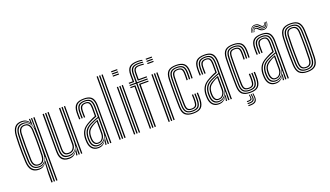

<svg xmlns="http://www.w3.org/2000/svg" viewBox="-85 -1446 3926 2283"><g transform="rotate(-20 1878.0 -304.0)"><path d="M256.5 200V92.2L264 -40.8H260.5Q245.5 -17.2 223 -5.1Q200.5 7 172 7Q112.8 7 82.2 -27.6Q51.8 -62.2 47.8 -133.8Q45 -193.5 44 -249.2Q43 -305 43.8 -358.6Q44.5 -412.2 47.5 -465.2Q52 -535.5 81.1 -571.5Q110.2 -607.5 170.5 -607.5Q201.5 -607.5 225 -594.9Q248.5 -582.2 263.2 -559.5H266.5L262.5 -595V-600H276.2L280.5 -524.8H277Q264 -555.8 237.6 -575.2Q211.2 -594.8 173.8 -594.8Q118.5 -594.8 92.5 -561.4Q66.5 -528 62.8 -464.8Q60 -412 59.2 -358.2Q58.5 -304.5 59.4 -248.9Q60.2 -193.2 63.2 -134Q66.8 -72 93.8 -38.9Q120.8 -5.8 177.2 -5.8Q210.5 -5.8 234.9 -22.1Q259.2 -38.5 273 -69.2H277L272.8 52.2V200ZM287 200V6.2L289 -112.2H285.2Q275.5 -69.8 250.1 -44Q224.8 -18.2 183 -18.8Q132.2 -19.5 106.9 -48.5Q81.5 -77.5 78.2 -133.5Q76 -188.5 74.8 -243.1Q73.5 -297.8 74.2 -353Q75 -408.2 78 -465Q81.2 -522.5 105.1 -552.2Q129 -582 177.5 -582Q224.2 -582 252 -554.1Q279.8 -526.2 287 -481.8H290.8L288 -600H302.5V200ZM185.2 -31.5Q219 -31.5 240.2 -46.8Q261.5 -62 272 -86.2Q282.5 -110.5 284 -137.8Q286.2 -188 286.8 -239.9Q287.2 -291.8 286.5 -346.6Q285.8 -401.5 283.8 -460.2Q282.5 -488.2 272 -513.1Q261.5 -538 240.1 -553.8Q218.8 -569.5 184.8 -569.5Q139.5 -569.5 117.5 -543.2Q95.5 -517 93.2 -466Q91.2 -405 90.5 -351.4Q89.8 -297.8 90.6 -244.9Q91.5 -192 93.8 -133.8Q95.8 -85 117.5 -58.2Q139.2 -31.5 185.2 -31.5ZM187.5 -43.8Q149.8 -43.8 130.1 -66.5Q110.5 -89.2 108.8 -133.8Q107.2 -187.5 106.4 -242.1Q105.5 -296.8 106 -352.4Q106.5 -408 108.5 -464.8Q110 -509.8 129.5 -533Q149 -556.2 188.2 -556.2Q216.8 -556.2 234.1 -543.4Q251.5 -530.5 259.8 -508.8Q268 -487 269 -460Q271.2 -404.2 271.9 -349.6Q272.5 -295 271.8 -242Q271 -189 269.2 -137.8Q267.5 -98.5 249.4 -71.1Q231.2 -43.8 187.5 -43.8ZM187.8 -56.5Q223.8 -56.5 238 -80.2Q252.2 -104 253.8 -137.5Q255.8 -189.8 256.5 -243.1Q257.2 -296.5 256.6 -350.9Q256 -405.2 253.8 -460Q252.8 -483.5 246.1 -502.4Q239.5 -521.2 225.6 -532.4Q211.8 -543.5 188.5 -543.5Q157.2 -543.5 141.2 -523.5Q125.2 -503.5 123.8 -465Q121.2 -391.2 121 -310.8Q120.8 -230.2 124.2 -134.2Q125.8 -96.5 141.6 -76.5Q157.5 -56.5 187.8 -56.5ZM317.8 200V-600H333.2V200Z M551.2 7.5Q518.8 7.5 497.4 -1.5Q476 -10.5 463.4 -25.4Q450.8 -40.2 444.8 -58.5Q438.8 -76.8 437 -95.5Q435.2 -114.2 435.2 -130.8V-600H450.8V-133.2Q450.8 -114 453.5 -91.8Q456.2 -69.5 466.2 -50.1Q476.2 -30.8 497.5 -18.5Q518.8 -6.2 555.8 -6.2Q593 -6.2 619.8 -23.4Q646.5 -40.5 663.5 -72.5H667.8L660.2 -13.2V0H644.8V-5.8L654.2 -46H651.2Q634 -20.2 609.5 -6.4Q585 7.5 551.2 7.5ZM705 0V-600H720.2V0ZM568 -48.8Q543 -48.8 528.6 -57Q514.2 -65.2 507.5 -78.5Q500.8 -91.8 498.8 -107.6Q496.8 -123.5 496.8 -138.5V-600H512V-139.5Q512 -120.5 515.4 -102.8Q518.8 -85 531 -73.6Q543.2 -62.2 570 -62.2Q594.5 -62.2 610.6 -73.2Q626.8 -84.2 634.8 -102.6Q642.8 -121 642.8 -142.8V-600H658.8V-144Q658.8 -119 648.8 -97.1Q638.8 -75.2 618.5 -62Q598.2 -48.8 568 -48.8ZM559.5 -20Q507.8 -20.5 486.9 -49.4Q466 -78.2 466 -134.2V-600H481.5V-136Q481.5 -87.8 498.9 -60.8Q516.2 -33.8 564.8 -33.8Q601.5 -33.8 625.8 -50.6Q650 -67.5 662 -93.2Q674 -119 674 -145.2V-600H689.5V0H674.2V-37.2L677.5 -107H673.5Q660.5 -69.2 632 -44.5Q603.5 -19.8 559.5 -20Z M1073 0V-466Q1073 -534.8 1046.6 -564.6Q1020.2 -594.5 959.2 -594.5Q896.2 -594.5 868 -567.8Q839.8 -541 837.2 -479.5Q836.5 -459.8 836.8 -437Q837 -414.2 838.2 -392.2H823Q821.8 -415 821.5 -436.9Q821.2 -458.8 822 -480Q824.2 -548.2 856.4 -577.8Q888.5 -607.2 959.2 -607.2Q1005.5 -607.2 1033.9 -592.9Q1062.2 -578.5 1075.2 -547.5Q1088.2 -516.5 1088.2 -466V0ZM934.2 -30.2Q967.8 -30.2 991.8 -48Q1015.8 -65.8 1028.8 -92.4Q1041.8 -119 1041.8 -145.5V-330.8Q1019 -323.2 991.4 -312Q963.8 -300.8 939 -287.8Q897.8 -265.8 878 -235.2Q858.2 -204.8 856.2 -155Q855.8 -144.2 856.2 -134.5Q856.8 -124.8 857.5 -114.2Q860.2 -72.8 880.5 -51.5Q900.8 -30.2 934.2 -30.2ZM937.5 -43.8Q908.2 -43.8 892.1 -63.8Q876 -83.8 872.8 -115.2Q871.8 -126.5 871.5 -136.5Q871.2 -146.5 871.5 -154Q873.8 -199.2 890.8 -227.2Q907.8 -255.2 944.2 -276Q961.8 -286 983.5 -296.2Q1005.2 -306.5 1026.5 -314.5V-144Q1026.5 -119 1016.9 -96Q1007.2 -73 987.6 -58.4Q968 -43.8 937.5 -43.8ZM939.5 -56.2Q964.2 -56.2 980 -68.8Q995.8 -81.2 1003.4 -101.1Q1011 -121 1011 -143V-297.2Q994.2 -290 979.1 -281.9Q964 -273.8 949.5 -264.2Q917.5 -244.2 902.9 -219.8Q888.2 -195.2 887 -154Q886.8 -145.2 886.9 -136Q887 -126.8 888 -116.8Q890.2 -91.2 903.1 -73.8Q916 -56.2 939.5 -56.2ZM921 7.5Q871.8 7.5 843.5 -23.4Q815.2 -54.2 811.2 -110.5Q810.5 -124.8 810.2 -138.1Q810 -151.5 810.2 -160.5Q813.8 -214.5 838.1 -253.6Q862.5 -292.8 922 -323.2Q939.2 -332.8 953.4 -340Q967.5 -347.2 981.4 -353.4Q995.2 -359.5 1011.5 -365.2V-466Q1011.5 -503.5 1000.8 -523.5Q990 -543.5 959.2 -543.5Q927 -543.5 913.5 -527.4Q900 -511.2 898.8 -476.8Q898.2 -462.2 898.2 -441Q898.2 -419.8 899.2 -392.2H884Q883 -421.2 883 -441.4Q883 -461.5 883.5 -478Q884.8 -520.5 902.9 -538.4Q921 -556.2 959.2 -556.2Q998 -556.2 1012.4 -533.5Q1026.8 -510.8 1026.8 -466V-354.8Q998.8 -345.2 974.5 -334.1Q950.2 -323 927.2 -311.2Q872.2 -283.2 850.5 -246.6Q828.8 -210 825.8 -159.2Q825.2 -147.8 825.5 -136.4Q825.8 -125 826.8 -111.8Q830.2 -60 855.9 -32.5Q881.5 -5 925.2 -5Q963.8 -5 990.2 -24Q1016.8 -43 1031.2 -72.5H1034.8L1028.5 -13.2V0H1013V-4.5L1022 -46H1019.2Q1002.2 -20.5 978.4 -6.5Q954.5 7.5 921 7.5ZM1042.5 0V-37.2L1045 -107H1041.8Q1028.8 -68.8 1000.8 -43.2Q972.8 -17.8 929.2 -17.8Q891.2 -17.8 868.2 -42.1Q845.2 -66.5 842 -112.8Q841.2 -126 840.9 -136.8Q840.5 -147.5 841 -157.8Q843.8 -205.5 863.4 -239.9Q883 -274.2 933.2 -299.5Q951.5 -308.8 971.1 -317.1Q990.8 -325.5 1009.2 -332.4Q1027.8 -339.2 1042.2 -343.8V-466Q1042.2 -521.2 1023.1 -545.1Q1004 -569 959.2 -569Q912.2 -569 891 -548Q869.8 -527 868 -478.2Q867.2 -458.8 867.5 -436.2Q867.8 -413.8 868.8 -392.2H853.5Q852.5 -414.5 852.2 -437.2Q852 -460 852.8 -478.8Q854.8 -534 879.5 -557.9Q904.2 -581.8 959.2 -581.8Q1012 -581.8 1034.8 -554.9Q1057.5 -528 1057.5 -466V0Z M1253 0V-800H1268.5V0ZM1191.5 0V-800H1207V0ZM1222.2 0V-800H1237.8V0Z M1374.5 -786.5V-800H1451.5V-786.5ZM1374.5 -732V-745.5H1451.5V-732ZM1374.5 -759.2V-772.8H1451.5V-759.2ZM1436 0V-600H1451.5V0ZM1374.5 0V-600H1390V0ZM1405.2 0V-600H1420.8V0Z M1605.5 0V-559.2H1525.2V-572.8H1605.2V-679.8Q1605.2 -736 1630 -759.4Q1654.8 -782.8 1714 -782.8Q1732.2 -782.8 1745.9 -781.5Q1759.5 -780.2 1769.5 -778.2V-766.5Q1758.5 -767.8 1744.1 -768.8Q1729.8 -769.8 1714 -769.8Q1662.8 -769.8 1641.8 -749.5Q1620.8 -729.2 1620.8 -679.8V-572.8H1752.5V-559.2H1620.8V0ZM1574.8 0V-532H1525.2V-545.5H1590.2V0ZM1635.8 0V-545.5H1752.5V-532H1651.8V0ZM1525.2 -586.5V-600H1574.5V-679.8Q1574.5 -748.5 1606.4 -778.4Q1638.2 -808.2 1714 -808.2Q1731.2 -808.2 1746.2 -806.5Q1761.2 -804.8 1769.5 -801.8V-790Q1758.8 -792.5 1744.6 -794Q1730.5 -795.5 1714 -795.5Q1646.8 -795.5 1618.4 -768.9Q1590 -742.2 1590 -679.8V-586.5ZM1635.8 -586.5V-679.8Q1635.8 -718.2 1651.1 -737.8Q1666.5 -757.2 1714 -757.2Q1727.5 -757.2 1741.4 -756.2Q1755.2 -755.2 1769.5 -754V-741.5Q1755 -742.5 1741.4 -743.5Q1727.8 -744.5 1714 -744.5Q1678.8 -744.5 1665 -730.5Q1651.2 -716.5 1651.2 -679.8V-600H1752.5V-586.5ZM1812.2 -786.5V-800H1889.2V-786.5ZM1812.2 -732V-745.5H1889.2V-732ZM1812.2 -759.2V-772.8H1889.2V-759.2ZM1873.8 0V-600H1889.2V0ZM1812.2 0V-600H1827.8V0ZM1843 0V-600H1858.5V0Z M2125.5 7.2Q2056.8 7.2 2023.5 -21.5Q1990.2 -50.2 1987.8 -121.2Q1986.8 -155.8 1986.1 -201.2Q1985.5 -246.8 1985.5 -296.1Q1985.5 -345.5 1986.1 -392.6Q1986.8 -439.8 1987.8 -477.2Q1990.8 -546.8 2022.5 -577Q2054.2 -607.2 2124.8 -607.2Q2193.5 -607.2 2225.8 -578.5Q2258 -549.8 2260 -480Q2260.2 -462 2260.1 -438.1Q2260 -414.2 2259 -392.2H2243.5Q2244.8 -412.5 2244.9 -436Q2245 -459.5 2244.5 -479.5Q2242.8 -541.2 2215.1 -567.9Q2187.5 -594.5 2124.8 -594.5Q2061 -594.5 2033.4 -566.8Q2005.8 -539 2003.2 -476.5Q2002 -438 2001.4 -391.4Q2000.8 -344.8 2000.8 -296.1Q2000.8 -247.5 2001.4 -202.6Q2002 -157.8 2003 -122.5Q2005.2 -59.2 2034.4 -32.4Q2063.5 -5.5 2125.5 -5.5Q2187.5 -5.5 2214.8 -32.2Q2242 -59 2244.5 -121.8Q2245.2 -140.8 2245.1 -161Q2245 -181.2 2243.5 -209.5H2259Q2260.2 -186.5 2260.5 -166Q2260.8 -145.5 2260 -121.2Q2257 -52.8 2226.2 -22.8Q2195.5 7.2 2125.5 7.2ZM2125.5 -18.2Q2070.8 -18.2 2045.5 -43Q2020.2 -67.8 2018.2 -123Q2017.2 -160 2016.8 -206.5Q2016.2 -253 2016.2 -302Q2016.2 -351 2016.8 -396.1Q2017.2 -441.2 2018.5 -475.5Q2020.8 -535.5 2046.5 -558.6Q2072.2 -581.8 2124.8 -581.8Q2178.8 -581.8 2203.2 -558.5Q2227.8 -535.2 2229.2 -478.8Q2229.5 -461.5 2229.4 -439.1Q2229.2 -416.8 2228.2 -392.2H2212.8Q2214 -417.8 2214.1 -440.2Q2214.2 -462.8 2213.8 -478.5Q2212.8 -529.5 2191.4 -549.2Q2170 -569 2124.8 -569Q2080 -569 2057.9 -548.9Q2035.8 -528.8 2033.8 -474.5Q2032.8 -447 2032.1 -404.5Q2031.5 -362 2031.1 -312.8Q2030.8 -263.5 2031.1 -214.9Q2031.5 -166.2 2032.8 -126.2Q2034.8 -72.8 2056.6 -51.9Q2078.5 -31 2125.5 -31Q2170.8 -31 2191.2 -51.2Q2211.8 -71.5 2213.8 -122.5Q2214.5 -140.2 2214.4 -160.4Q2214.2 -180.5 2212.8 -209.5H2228.2Q2229.8 -178.8 2229.8 -159.6Q2229.8 -140.5 2229.2 -122.2Q2226.8 -65.8 2203.4 -42Q2180 -18.2 2125.5 -18.2ZM2125.5 -43.8Q2086 -43.8 2068.1 -61.9Q2050.2 -80 2048.8 -126.8Q2047.8 -162 2047.4 -206.5Q2047 -251 2047 -298.6Q2047 -346.2 2047.5 -391.5Q2048 -436.8 2049 -473.8Q2051 -521.2 2068.9 -538.8Q2086.8 -556.2 2124.8 -556.2Q2163.8 -556.2 2180.8 -538.6Q2197.8 -521 2198.5 -477.2Q2198.8 -460.8 2198.8 -439.9Q2198.8 -419 2197.5 -392.2H2182Q2183.2 -419 2183.4 -440.1Q2183.5 -461.2 2183 -476.8Q2182.5 -513.2 2169.9 -528.4Q2157.2 -543.5 2124.8 -543.5Q2093 -543.5 2079.4 -528.2Q2065.8 -513 2064.5 -473Q2063.5 -439.8 2062.9 -396.9Q2062.2 -354 2062.2 -307Q2062.2 -260 2062.8 -213.5Q2063.2 -167 2064.5 -126.5Q2065.8 -88 2079.1 -72.2Q2092.5 -56.5 2125.5 -56.5Q2157.5 -56.5 2169.8 -72Q2182 -87.5 2183 -124.5Q2183.5 -143 2183.5 -161.4Q2183.5 -179.8 2182 -209.5H2197.5Q2198.8 -181.2 2199 -160.8Q2199.2 -140.2 2198.5 -124Q2196.8 -79.8 2180.5 -61.8Q2164.2 -43.8 2125.5 -43.8Z M2597.5 0V-466Q2597.5 -534.8 2571.1 -564.6Q2544.8 -594.5 2483.8 -594.5Q2420.8 -594.5 2392.5 -567.8Q2364.2 -541 2361.8 -479.5Q2361 -459.8 2361.2 -437Q2361.5 -414.2 2362.8 -392.2H2347.5Q2346.2 -415 2346 -436.9Q2345.8 -458.8 2346.5 -480Q2348.8 -548.2 2380.9 -577.8Q2413 -607.2 2483.8 -607.2Q2530 -607.2 2558.4 -592.9Q2586.8 -578.5 2599.8 -547.5Q2612.8 -516.5 2612.8 -466V0ZM2458.8 -30.2Q2492.2 -30.2 2516.2 -48Q2540.2 -65.8 2553.2 -92.4Q2566.2 -119 2566.2 -145.5V-330.8Q2543.5 -323.2 2515.9 -312Q2488.2 -300.8 2463.5 -287.8Q2422.2 -265.8 2402.5 -235.2Q2382.8 -204.8 2380.8 -155Q2380.2 -144.2 2380.8 -134.5Q2381.2 -124.8 2382 -114.2Q2384.8 -72.8 2405 -51.5Q2425.2 -30.2 2458.8 -30.2ZM2462 -43.8Q2432.8 -43.8 2416.6 -63.8Q2400.5 -83.8 2397.2 -115.2Q2396.2 -126.5 2396 -136.5Q2395.8 -146.5 2396 -154Q2398.2 -199.2 2415.2 -227.2Q2432.2 -255.2 2468.8 -276Q2486.2 -286 2508 -296.2Q2529.8 -306.5 2551 -314.5V-144Q2551 -119 2541.4 -96Q2531.8 -73 2512.1 -58.4Q2492.5 -43.8 2462 -43.8ZM2464 -56.2Q2488.8 -56.2 2504.5 -68.8Q2520.2 -81.2 2527.9 -101.1Q2535.5 -121 2535.5 -143V-297.2Q2518.8 -290 2503.6 -281.9Q2488.5 -273.8 2474 -264.2Q2442 -244.2 2427.4 -219.8Q2412.8 -195.2 2411.5 -154Q2411.2 -145.2 2411.4 -136Q2411.5 -126.8 2412.5 -116.8Q2414.8 -91.2 2427.6 -73.8Q2440.5 -56.2 2464 -56.2ZM2445.5 7.5Q2396.2 7.5 2368 -23.4Q2339.8 -54.2 2335.8 -110.5Q2335 -124.8 2334.8 -138.1Q2334.5 -151.5 2334.8 -160.5Q2338.2 -214.5 2362.6 -253.6Q2387 -292.8 2446.5 -323.2Q2463.8 -332.8 2477.9 -340Q2492 -347.2 2505.9 -353.4Q2519.8 -359.5 2536 -365.2V-466Q2536 -503.5 2525.2 -523.5Q2514.5 -543.5 2483.8 -543.5Q2451.5 -543.5 2438 -527.4Q2424.5 -511.2 2423.2 -476.8Q2422.8 -462.2 2422.8 -441Q2422.8 -419.8 2423.8 -392.2H2408.5Q2407.5 -421.2 2407.5 -441.4Q2407.5 -461.5 2408 -478Q2409.2 -520.5 2427.4 -538.4Q2445.5 -556.2 2483.8 -556.2Q2522.5 -556.2 2536.9 -533.5Q2551.2 -510.8 2551.2 -466V-354.8Q2523.2 -345.2 2499 -334.1Q2474.8 -323 2451.8 -311.2Q2396.8 -283.2 2375 -246.6Q2353.2 -210 2350.2 -159.2Q2349.8 -147.8 2350 -136.4Q2350.2 -125 2351.2 -111.8Q2354.8 -60 2380.4 -32.5Q2406 -5 2449.8 -5Q2488.2 -5 2514.8 -24Q2541.2 -43 2555.8 -72.5H2559.2L2553 -13.2V0H2537.5V-4.5L2546.5 -46H2543.8Q2526.8 -20.5 2502.9 -6.5Q2479 7.5 2445.5 7.5ZM2567 0V-37.2L2569.5 -107H2566.2Q2553.2 -68.8 2525.2 -43.2Q2497.2 -17.8 2453.8 -17.8Q2415.8 -17.8 2392.8 -42.1Q2369.8 -66.5 2366.5 -112.8Q2365.8 -126 2365.4 -136.8Q2365 -147.5 2365.5 -157.8Q2368.2 -205.5 2387.9 -239.9Q2407.5 -274.2 2457.8 -299.5Q2476 -308.8 2495.6 -317.1Q2515.2 -325.5 2533.8 -332.4Q2552.2 -339.2 2566.8 -343.8V-466Q2566.8 -521.2 2547.6 -545.1Q2528.5 -569 2483.8 -569Q2436.8 -569 2415.5 -548Q2394.2 -527 2392.5 -478.2Q2391.8 -458.8 2392 -436.2Q2392.2 -413.8 2393.2 -392.2H2378Q2377 -414.5 2376.8 -437.2Q2376.5 -460 2377.2 -478.8Q2379.2 -534 2404 -557.9Q2428.8 -581.8 2483.8 -581.8Q2536.5 -581.8 2559.2 -554.9Q2582 -528 2582 -466V0Z M2846.5 7.2Q2777.8 7.2 2744.5 -21.5Q2711.2 -50.2 2708.8 -121.2Q2707.8 -155.8 2707.1 -201.2Q2706.5 -246.8 2706.5 -296.1Q2706.5 -345.5 2707.1 -392.6Q2707.8 -439.8 2708.8 -477.2Q2711.8 -546.8 2743.5 -577Q2775.2 -607.2 2845.8 -607.2Q2914.5 -607.2 2946.8 -578.5Q2979 -549.8 2981 -480Q2981.2 -462 2981.1 -438.1Q2981 -414.2 2980 -392.2H2964.5Q2965.8 -412.5 2965.9 -436Q2966 -459.5 2965.5 -479.5Q2963.8 -541.2 2936.1 -567.9Q2908.5 -594.5 2845.8 -594.5Q2782 -594.5 2754.4 -566.8Q2726.8 -539 2724.2 -476.5Q2723 -438 2722.4 -391.4Q2721.8 -344.8 2721.8 -296.1Q2721.8 -247.5 2722.4 -202.6Q2723 -157.8 2724 -122.5Q2726.2 -59.2 2755.4 -32.4Q2784.5 -5.5 2846.5 -5.5Q2908.5 -5.5 2935.8 -32.2Q2963 -59 2965.5 -121.8Q2966.2 -140.8 2966.1 -161Q2966 -181.2 2964.5 -209.5H2980Q2981.2 -186.5 2981.5 -166Q2981.8 -145.5 2981 -121.2Q2978 -52.8 2947.2 -22.8Q2916.5 7.2 2846.5 7.2ZM2846.5 -18.2Q2791.8 -18.2 2766.5 -43Q2741.2 -67.8 2739.2 -123Q2738.2 -160 2737.8 -206.5Q2737.2 -253 2737.2 -302Q2737.2 -351 2737.8 -396.1Q2738.2 -441.2 2739.5 -475.5Q2741.8 -535.5 2767.5 -558.6Q2793.2 -581.8 2845.8 -581.8Q2899.8 -581.8 2924.2 -558.5Q2948.8 -535.2 2950.2 -478.8Q2950.5 -461.5 2950.4 -439.1Q2950.2 -416.8 2949.2 -392.2H2933.8Q2935 -417.8 2935.1 -440.2Q2935.2 -462.8 2934.8 -478.5Q2933.8 -529.5 2912.4 -549.2Q2891 -569 2845.8 -569Q2801 -569 2778.9 -548.9Q2756.8 -528.8 2754.8 -474.5Q2753.8 -447 2753.1 -404.5Q2752.5 -362 2752.1 -312.8Q2751.8 -263.5 2752.1 -214.9Q2752.5 -166.2 2753.8 -126.2Q2755.8 -72.8 2777.6 -51.9Q2799.5 -31 2846.5 -31Q2891.8 -31 2912.2 -51.2Q2932.8 -71.5 2934.8 -122.5Q2935.5 -140.2 2935.4 -160.4Q2935.2 -180.5 2933.8 -209.5H2949.2Q2950.8 -178.8 2950.8 -159.6Q2950.8 -140.5 2950.2 -122.2Q2947.8 -65.8 2924.4 -42Q2901 -18.2 2846.5 -18.2ZM2846.5 -43.8Q2807 -43.8 2789.1 -61.9Q2771.2 -80 2769.8 -126.8Q2768.8 -162 2768.4 -206.5Q2768 -251 2768 -298.6Q2768 -346.2 2768.5 -391.5Q2769 -436.8 2770 -473.8Q2772 -521.2 2789.9 -538.8Q2807.8 -556.2 2845.8 -556.2Q2884.8 -556.2 2901.8 -538.6Q2918.8 -521 2919.5 -477.2Q2919.8 -460.8 2919.8 -439.9Q2919.8 -419 2918.5 -392.2H2903Q2904.2 -419 2904.4 -440.1Q2904.5 -461.2 2904 -476.8Q2903.5 -513.2 2890.9 -528.4Q2878.2 -543.5 2845.8 -543.5Q2814 -543.5 2800.4 -528.2Q2786.8 -513 2785.5 -473Q2784.5 -439.8 2783.9 -396.9Q2783.2 -354 2783.2 -307Q2783.2 -260 2783.8 -213.5Q2784.2 -167 2785.5 -126.5Q2786.8 -88 2800.1 -72.2Q2813.5 -56.5 2846.5 -56.5Q2878.5 -56.5 2890.8 -72Q2903 -87.5 2904 -124.5Q2904.5 -143 2904.5 -161.4Q2904.5 -179.8 2903 -209.5H2918.5Q2919.8 -181.2 2920 -160.8Q2920.2 -140.2 2919.5 -124Q2917.8 -79.8 2901.5 -61.8Q2885.2 -43.8 2846.5 -43.8ZM2863.2 24.2H2874.8L2878.8 59.5Q2884.2 107.5 2864.1 128.2Q2844 149 2792 149H2770.2V136.2H2792Q2837.2 136.2 2854.8 118.4Q2872.2 100.5 2867.2 59.5ZM2819 24.2H2829.8L2833.8 55.2Q2836.8 78.2 2827.1 88.1Q2817.5 98 2792 98H2770.2V85.8H2792Q2810.5 85.8 2817.5 78.6Q2824.5 71.5 2822.8 55.2ZM2840.8 24.2H2852.2L2856.2 57.5Q2860.8 92.8 2845.8 108.1Q2830.8 123.5 2792 123.5H2770.2V110.8H2792Q2823.8 110.8 2836 98.4Q2848.2 86 2844.8 57.5Z M3318.5 0V-466Q3318.5 -534.8 3292.1 -564.6Q3265.8 -594.5 3204.8 -594.5Q3141.8 -594.5 3113.5 -567.8Q3085.2 -541 3082.8 -479.5Q3082 -459.8 3082.2 -437Q3082.5 -414.2 3083.8 -392.2H3068.5Q3067.2 -415 3067 -436.9Q3066.8 -458.8 3067.5 -480Q3069.8 -548.2 3101.9 -577.8Q3134 -607.2 3204.8 -607.2Q3251 -607.2 3279.4 -592.9Q3307.8 -578.5 3320.8 -547.5Q3333.8 -516.5 3333.8 -466V0ZM3179.8 -30.2Q3213.2 -30.2 3237.2 -48Q3261.2 -65.8 3274.2 -92.4Q3287.2 -119 3287.2 -145.5V-330.8Q3264.5 -323.2 3236.9 -312Q3209.2 -300.8 3184.5 -287.8Q3143.2 -265.8 3123.5 -235.2Q3103.8 -204.8 3101.8 -155Q3101.2 -144.2 3101.8 -134.5Q3102.2 -124.8 3103 -114.2Q3105.8 -72.8 3126 -51.5Q3146.2 -30.2 3179.8 -30.2ZM3183 -43.8Q3153.8 -43.8 3137.6 -63.8Q3121.5 -83.8 3118.2 -115.2Q3117.2 -126.5 3117 -136.5Q3116.8 -146.5 3117 -154Q3119.2 -199.2 3136.2 -227.2Q3153.2 -255.2 3189.8 -276Q3207.2 -286 3229 -296.2Q3250.8 -306.5 3272 -314.5V-144Q3272 -119 3262.4 -96Q3252.8 -73 3233.1 -58.4Q3213.5 -43.8 3183 -43.8ZM3185 -56.2Q3209.8 -56.2 3225.5 -68.8Q3241.2 -81.2 3248.9 -101.1Q3256.5 -121 3256.5 -143V-297.2Q3239.8 -290 3224.6 -281.9Q3209.5 -273.8 3195 -264.2Q3163 -244.2 3148.4 -219.8Q3133.8 -195.2 3132.5 -154Q3132.2 -145.2 3132.4 -136Q3132.5 -126.8 3133.5 -116.8Q3135.8 -91.2 3148.6 -73.8Q3161.5 -56.2 3185 -56.2ZM3166.5 7.5Q3117.2 7.5 3089 -23.4Q3060.8 -54.2 3056.8 -110.5Q3056 -124.8 3055.8 -138.1Q3055.5 -151.5 3055.8 -160.5Q3059.2 -214.5 3083.6 -253.6Q3108 -292.8 3167.5 -323.2Q3184.8 -332.8 3198.9 -340Q3213 -347.2 3226.9 -353.4Q3240.8 -359.5 3257 -365.2V-466Q3257 -503.5 3246.2 -523.5Q3235.5 -543.5 3204.8 -543.5Q3172.5 -543.5 3159 -527.4Q3145.5 -511.2 3144.2 -476.8Q3143.8 -462.2 3143.8 -441Q3143.8 -419.8 3144.8 -392.2H3129.5Q3128.5 -421.2 3128.5 -441.4Q3128.5 -461.5 3129 -478Q3130.2 -520.5 3148.4 -538.4Q3166.5 -556.2 3204.8 -556.2Q3243.5 -556.2 3257.9 -533.5Q3272.2 -510.8 3272.2 -466V-354.8Q3244.2 -345.2 3220 -334.1Q3195.8 -323 3172.8 -311.2Q3117.8 -283.2 3096 -246.6Q3074.2 -210 3071.2 -159.2Q3070.8 -147.8 3071 -136.4Q3071.2 -125 3072.2 -111.8Q3075.8 -60 3101.4 -32.5Q3127 -5 3170.8 -5Q3209.2 -5 3235.8 -24Q3262.2 -43 3276.8 -72.5H3280.2L3274 -13.2V0H3258.5V-4.5L3267.5 -46H3264.8Q3247.8 -20.5 3223.9 -6.5Q3200 7.5 3166.5 7.5ZM3288 0V-37.2L3290.5 -107H3287.2Q3274.2 -68.8 3246.2 -43.2Q3218.2 -17.8 3174.8 -17.8Q3136.8 -17.8 3113.8 -42.1Q3090.8 -66.5 3087.5 -112.8Q3086.8 -126 3086.4 -136.8Q3086 -147.5 3086.5 -157.8Q3089.2 -205.5 3108.9 -239.9Q3128.5 -274.2 3178.8 -299.5Q3197 -308.8 3216.6 -317.1Q3236.2 -325.5 3254.8 -332.4Q3273.2 -339.2 3287.8 -343.8V-466Q3287.8 -521.2 3268.6 -545.1Q3249.5 -569 3204.8 -569Q3157.8 -569 3136.5 -548Q3115.2 -527 3113.5 -478.2Q3112.8 -458.8 3113 -436.2Q3113.2 -413.8 3114.2 -392.2H3099Q3098 -414.5 3097.8 -437.2Q3097.5 -460 3098.2 -478.8Q3100.2 -534 3125 -557.9Q3149.8 -581.8 3204.8 -581.8Q3257.5 -581.8 3280.2 -554.9Q3303 -528 3303 -466V0ZM3101.8 -655.8Q3104.5 -698 3125.6 -719Q3146.8 -740 3180.2 -735.8Q3197.8 -733.8 3208.1 -727Q3218.5 -720.2 3225.4 -712.2Q3232.2 -704.2 3238.9 -698Q3245.5 -691.8 3255.2 -690.2Q3267 -688.5 3273.6 -697.2Q3280.2 -706 3280.8 -725.2H3287.8Q3287.8 -703 3279.1 -690.9Q3270.5 -678.8 3252.8 -680.5Q3240.2 -681.8 3232.6 -688Q3225 -694.2 3218.5 -702.1Q3212 -710 3202.6 -716.9Q3193.2 -723.8 3177 -726Q3147.8 -730.5 3129.4 -711.9Q3111 -693.2 3109 -655.8ZM3116.2 -655.8Q3118.5 -689.2 3133.8 -704.8Q3149 -720.2 3173.8 -716.8Q3189 -715 3198.1 -708.2Q3207.2 -701.5 3214 -693.5Q3220.8 -685.5 3228.9 -679.2Q3237 -673 3250.5 -671.5Q3271.2 -669 3283 -683.4Q3294.8 -697.8 3295 -725.2H3302.2Q3302.2 -692.5 3288 -675.4Q3273.8 -658.2 3248.8 -660.8Q3233.8 -662 3224.6 -668.4Q3215.5 -674.8 3208.4 -682.8Q3201.2 -690.8 3192.8 -697.5Q3184.2 -704.2 3170.8 -706.2Q3149.5 -710 3137.2 -696.1Q3125 -682.2 3123.5 -655.8ZM3130.8 -655.8Q3132.8 -678.2 3141.9 -689Q3151 -699.8 3167.8 -697.2Q3180 -695.5 3188.2 -689Q3196.5 -682.5 3204.1 -674.5Q3211.8 -666.5 3221.6 -660Q3231.5 -653.5 3247.2 -651.8Q3276.2 -648.8 3292.9 -668.5Q3309.5 -688.2 3309.5 -725.2H3316.8Q3316 -683 3297.4 -660.9Q3278.8 -638.8 3244.5 -641.8Q3226.5 -643.2 3215.1 -649.6Q3203.8 -656 3196 -664Q3188.2 -672 3181.1 -678.6Q3174 -685.2 3164.8 -687Q3152.5 -689.8 3145.6 -681.4Q3138.8 -673 3137.8 -655.8Z M3570.2 7.2Q3498.5 7.2 3466.1 -25.4Q3433.8 -58 3430.8 -131.2Q3428.5 -191.8 3427.8 -247.4Q3427 -303 3427.8 -357.8Q3428.5 -412.5 3430.8 -469.8Q3434.2 -545.2 3467.9 -576.2Q3501.5 -607.2 3570.2 -607.2Q3642.2 -607.2 3674.1 -574.5Q3706 -541.8 3709.2 -468.8Q3712.8 -377.8 3712.6 -296.8Q3712.5 -215.8 3709.2 -130.5Q3706 -54.8 3672.4 -23.8Q3638.8 7.2 3570.2 7.2ZM3570.2 -5.5Q3630 -5.5 3660.4 -33.2Q3690.8 -61 3693.8 -130.8Q3697.2 -215.8 3697.2 -295.2Q3697.2 -374.8 3693.8 -468Q3691.2 -533.2 3663.5 -563.9Q3635.8 -594.5 3570.2 -594.5Q3507.2 -594.5 3478 -565.1Q3448.8 -535.8 3446 -467Q3444 -416.2 3443.2 -362.8Q3442.5 -309.2 3443.2 -251.6Q3444 -194 3446.2 -130.8Q3449 -60.2 3480 -32.9Q3511 -5.5 3570.2 -5.5ZM3570.2 -18.2Q3515.5 -18.2 3489.8 -44.8Q3464 -71.2 3461.2 -133.8Q3459.5 -185.8 3458.8 -241.4Q3458 -297 3458.6 -353.9Q3459.2 -410.8 3461.2 -466.5Q3464 -529.2 3489.8 -555.5Q3515.5 -581.8 3570.2 -581.8Q3622.2 -581.8 3649.1 -556.8Q3676 -531.8 3678.5 -468.8Q3680.8 -410 3681.4 -354.5Q3682 -299 3681.4 -244.2Q3680.8 -189.5 3678.8 -133.8Q3676.2 -70.5 3650.2 -44.4Q3624.2 -18.2 3570.2 -18.2ZM3570.2 -31Q3616.2 -31 3638.6 -54.2Q3661 -77.5 3663.2 -134.2Q3666 -205.8 3666.4 -290Q3666.8 -374.2 3663.2 -465.8Q3661 -523.2 3638.2 -546.1Q3615.5 -569 3570.2 -569Q3524 -569 3501.6 -545.8Q3479.2 -522.5 3476.8 -466Q3475 -418 3474.1 -364.5Q3473.2 -311 3473.9 -253.1Q3474.5 -195.2 3476.8 -133.8Q3479 -76 3502.2 -53.5Q3525.5 -31 3570.2 -31ZM3570.2 -43.8Q3533.2 -43.8 3513.6 -63.5Q3494 -83.2 3492 -134.5Q3490 -191 3489.4 -245.5Q3488.8 -300 3489.4 -354.5Q3490 -409 3492 -465Q3494 -514.2 3512.5 -535.2Q3531 -556.2 3570.2 -556.2Q3607 -556.2 3626.5 -536.6Q3646 -517 3648 -465.5Q3651 -381.8 3651 -297.9Q3651 -214 3648 -134.8Q3646 -85 3627.2 -64.4Q3608.5 -43.8 3570.2 -43.8ZM3570.2 -56.5Q3602 -56.5 3616.5 -75.1Q3631 -93.8 3632.5 -135.5Q3635.2 -210.2 3635.6 -291.4Q3636 -372.5 3632.5 -465Q3631 -508.5 3615.6 -526Q3600.2 -543.5 3570.2 -543.5Q3538 -543.5 3523.5 -524.8Q3509 -506 3507.5 -464.2Q3505.5 -409.8 3504.8 -357.1Q3504 -304.5 3504.8 -250.1Q3505.5 -195.8 3507.5 -134.8Q3509 -91 3524.8 -73.8Q3540.5 -56.5 3570.2 -56.5Z"/></g></svg>

Font: Big Shoulders Inline Display Thin Medium
Style: Regular
Weight: 500
Version: Version 2.002